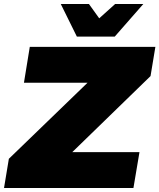

<svg xmlns="http://www.w3.org/2000/svg" viewBox="-43 -934 792 954"><path d="M729 -701 705 -556 316 -178H650L620 0H-23L1 -145L392 -523H76L105 -701ZM529 -914H669L527 -752H339L259 -914H399L450 -843Z"/></svg>

Font: Gontserrat Black
Style: Italic
Weight: 900
Italic angle: -11.3°
Designer: Julieta Ulanovsky
Foundry: Julieta Ulanovsky
Version: Version 6.001